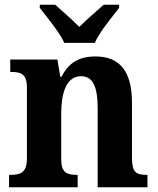

<svg xmlns="http://www.w3.org/2000/svg" viewBox="-20 -786 663 806"><path d="M250 -606H378C397 -651 451 -715 480 -753V-766H415C389 -742 341 -702 313 -673C285 -702 238 -742 212 -766H147V-753C176 -715 230 -651 250 -606ZM18 0H306V-52H302C261 -52 237 -61 237 -117V-310C237 -392 257 -466 320 -466C373 -466 390 -416 390 -331V0H599V-52H595C553 -52 534 -61 534 -123V-355C534 -490 480 -549 381 -549C307 -549 267 -519 238 -464H233L221 -536H23V-484H27C68 -484 93 -475 93 -419V-121C93 -61 66 -52 24 -52H18Z"/></svg>

Font: Noto Serif Georgian SemiCondensed Bold
Style: Regular
Weight: 700
Width: 4
Designer: Monotype Design Team, Akaki Razmadze
Foundry: Google LLC
Version: Version 2.003